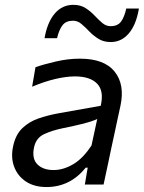

<svg xmlns="http://www.w3.org/2000/svg" viewBox="-20 -744 580 774"><path d="M167.5 10Q118 10 84.5 -12.2Q51 -34.5 37 -72Q23 -109.5 33 -155Q43 -201.5 70.2 -227.5Q97.5 -253.5 135.2 -266.5Q173 -279.5 214.5 -287L386 -317.5Q400 -377.5 371.5 -406.8Q343 -436 282 -436Q248 -436 204.5 -426Q161 -416 109.5 -394.5L123 -473Q157 -485 205.8 -496.2Q254.5 -507.5 302 -507.5Q400.5 -507.5 442.2 -455.2Q484 -403 465.5 -317Q460.5 -294.5 454.8 -268.2Q449 -242 442.5 -210.5L429.5 -150.5Q422.5 -117.5 414.8 -80.5Q407 -43.5 397.5 0H322L333.5 -68H325.5Q262.5 10 167.5 10ZM196 -58.5Q235.5 -58.5 275.5 -82.2Q315.5 -106 349 -158L372 -264.5Q363 -260 349 -255.2Q335 -250.5 308.5 -243.8Q282 -237 235 -227.5Q190.5 -218.5 157.8 -203.2Q125 -188 117 -149Q108 -104 131 -81.2Q154 -58.5 196 -58.5ZM426.5 -574.5Q397.5 -574.5 376.8 -587.5Q356 -600.5 339.8 -617.5Q323.5 -634.5 308.2 -647.5Q293 -660.5 274.5 -660.5Q246 -660.5 232 -642.2Q218 -624 210 -590H159.5Q171 -655 201 -689.8Q231 -724.5 275.5 -724.5Q304.5 -724.5 324.8 -711.5Q345 -698.5 361 -681.5Q377 -664.5 392.2 -651.5Q407.5 -638.5 426 -638.5Q454.5 -638.5 468 -657Q481.5 -675.5 489 -709.5H540Q529 -644 499.2 -609.2Q469.5 -574.5 426.5 -574.5Z"/></svg>

Font: Commissioner
Style: Italic
Weight: 400
Italic angle: -12°
Designer: Kostas Bartsokas
Foundry: Kostas Bartsokas
Version: Version 1.000; ttfautohint (v1.8.3)